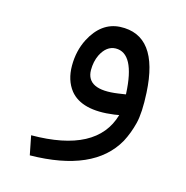

<svg xmlns="http://www.w3.org/2000/svg" viewBox="-85 -388 669 690"><g transform="rotate(15 250.0 -43.0)"><path d="M432 -104Q436 -30 426 10Q416 50 398 84Q322 219 85 222L71 151Q315 150 358 -1L340 2Q222 18 176 -39Q148 -75 148 -129Q148 -184 171 -229Q210 -304 279 -308Q421 -315 432 -104ZM335 -75 362 -79V-82Q355 -230 284 -229Q250 -228 230 -188Q218 -163 218 -131Q219 -58 335 -75Z"/></g></svg>

Font: Vazir Code
Style: Code
Weight: 400
Foundry: DejaVu fonts team - Redesigned by Saber Rastikerdar
Version: Version 1.1.2